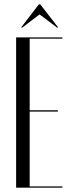

<svg xmlns="http://www.w3.org/2000/svg" viewBox="-20 -873 336 893"><path d="M78 -745H84L164 -806L245 -745H251L167 -853H161ZM55 -699V0H270V-6H118V-354H249V-360H118V-693H270V-699Z"/></svg>

Font: Moniqa Display
Style: Regular
Weight: 400
Designer: Rajesh Rajput
Foundry: Rajesh Rajput
Version: Version 1.000